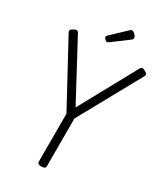

<svg xmlns="http://www.w3.org/2000/svg" viewBox="-357 -1669 1563 1819"><g transform="rotate(30 424.5 -759.5)"><path d="M421 14Q377 14 377 -14V-538L9 -1217Q2 -1230 8 -1241Q14 -1252 34 -1262Q53 -1273 65.5 -1273Q78 -1273 88 -1256L422 -633L763 -1256Q773 -1273 784.5 -1273Q796 -1273 815 -1262Q836 -1252 841.5 -1241Q847 -1230 840 -1217L465 -537V-14Q465 14 421 14ZM370 -1318Q357 -1318 345 -1331Q333 -1344 333 -1354Q333 -1358 334.5 -1362.5Q336 -1367 342 -1373L500 -1522Q505 -1527 509.5 -1530Q514 -1533 522 -1533Q532 -1533 544 -1524Q556 -1515 565 -1503Q574 -1491 574 -1479Q574 -1472 571.5 -1467Q569 -1462 559 -1454L390 -1328Q383 -1324 378.5 -1321Q374 -1318 370 -1318Z"/></g></svg>

Font: Playwrite VN
Style: Regular
Weight: 400
Designer: Veronika Burian, José Scaglione
Foundry: TypeTogether
Version: Version 1.002